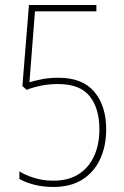

<svg xmlns="http://www.w3.org/2000/svg" viewBox="-20 -734 493 763"><path d="M213 -425Q308 -425 355 -369Q402 -313 402 -220Q402 -154 378 -102Q354 -50 307.5 -20.5Q261 9 192 9Q151 9 116 0Q81 -9 57 -23V-53Q81 -38 116 -27Q151 -16 192 -16Q253 -16 293.5 -42.5Q334 -69 354.5 -115Q375 -161 375 -220Q375 -303 336.5 -351.5Q298 -400 211 -400Q175 -400 143 -393.5Q111 -387 86 -377L69 -392L95 -714H363V-689H119L97 -407Q116 -413 145.5 -419Q175 -425 213 -425Z"/></svg>

Font: Noto Sans Bengali Condensed Thin
Style: Regular
Weight: 100
Width: 3
Designer: Joana Ranito - Universal Thirst; Jelle Bosma - Monotype Design Team
Foundry: Universal Thirst ehf.
Version: Version 3.000; ttfautohint (v1.8.4.7-5d5b)